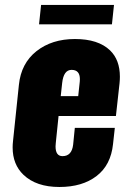

<svg xmlns="http://www.w3.org/2000/svg" viewBox="-20 -747 521 778"><path d="M138.2 -648.4H433.6L441.9 -727.1H146.5ZM220.7 10.7C282.6 10.7 332.8 -4.1 371.3 -33.7C409.9 -63.3 432.1 -106.4 438 -163.1L445.3 -229H283.2L276.4 -161.1C272.8 -129.9 258.5 -114.3 233.4 -114.3C214.5 -114.3 205.1 -127.4 205.1 -153.8C205.1 -158 205.4 -162.8 206.1 -168L217.3 -276.9H449.7L464.4 -409.7C465.3 -418.8 465.8 -427.6 465.8 -436C465.8 -481.6 452.5 -517.3 425.8 -543C393.9 -573.6 346.5 -588.9 283.7 -588.9C221.2 -588.9 169.2 -572.4 127.7 -539.6C86.2 -506.7 62.5 -461.3 56.6 -403.3L32.7 -174.8C31.7 -166 31.2 -157.6 31.2 -149.4C31.2 -103.5 45.9 -66.6 75.2 -38.6C109.7 -5.7 158.2 10.7 220.7 10.7ZM226.1 -357.4 231.9 -410.6C235.8 -446.1 248.5 -463.9 270 -463.9C292.5 -463.9 303.7 -451.3 303.7 -426.3C303.7 -423 303.5 -419.6 303.2 -416L296.9 -357.4Z"/></svg>

Font: Oswald
Style: Heavy
Weight: 800
Designer: Vernon Adams
Foundry: Vernon Adams
Version: 3.0; ttfautohint (v0.95.6-bc232) -l 8 -r 50 -G 200 -x 0 -w "